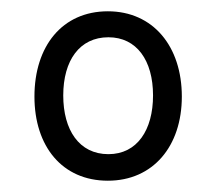

<svg xmlns="http://www.w3.org/2000/svg" viewBox="-20 -749 383 340"><path d="M171 -429C251 -429 302 -490 302 -578C302 -667 251 -729 171 -729C90 -729 41 -667 41 -578C41 -490 90 -429 171 -429ZM172 -476C120 -476 92 -519 92 -580C92 -642 121 -683 172 -683C222 -683 251 -642 251 -580C251 -519 223 -476 172 -476Z"/></svg>

Font: Noto Serif Hebrew Condensed Medium
Style: Regular
Weight: 500
Width: 3
Designer: Monotype Design Team
Foundry: Monotype Imaging Inc.
Version: Version 2.004